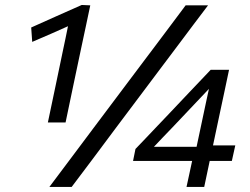

<svg xmlns="http://www.w3.org/2000/svg" viewBox="-20 -734 983 754"><path d="M168 -253Q175.5 -289 182.8 -323.5Q190 -358 199 -400.5L228 -539.5Q232.5 -561.5 237.5 -584.5Q242.5 -607.5 247 -631Q215 -616.5 180 -601.2Q145 -586 106.5 -569.5L102.5 -626Q153.5 -649 202.5 -670.8Q251.5 -692.5 301 -714.5L334.5 -713Q326 -673 317.5 -632.5Q309 -592 300 -550.5L268 -399Q259 -356 252 -322.5Q245 -289 237.5 -253ZM174 0Q215.5 -55.5 255.2 -108.2Q295 -161 346 -229.5L533 -478.5Q568.5 -525.5 597.8 -564.5Q627 -603.5 653.8 -639.2Q680.5 -675 709 -713H797Q768 -675 741.2 -639.2Q714.5 -603.5 685.2 -564.5Q656 -525.5 620.5 -478.5L433.5 -229.5Q382.5 -161 343 -108.2Q303.5 -55.5 261.5 0ZM712.5 0Q718 -26 723.2 -49.5Q728.5 -73 734.5 -102H502.5L512 -149Q529 -166.5 552 -190.8Q575 -215 599.2 -240.5Q623.5 -266 643.5 -287L722 -370Q743 -392 764.8 -415Q786.5 -438 807.5 -460H879.5Q870.5 -417.5 862 -377Q853.5 -336.5 845 -297.5L816.5 -163H904L890.5 -102H803.5Q797.5 -73.5 792.5 -49.8Q787.5 -26 782 0ZM658 -234.5Q638 -214 620.2 -195.2Q602.5 -176.5 584.5 -157.5H752L778.5 -282.5Q784 -308.5 789.5 -334.2Q795 -360 800.5 -385Q782.5 -366 764.5 -347Z"/></svg>

Font: Commissioner
Style: Italic
Weight: 400
Italic angle: -12°
Designer: Kostas Bartsokas
Foundry: Kostas Bartsokas
Version: Version 1.000; ttfautohint (v1.8.3)